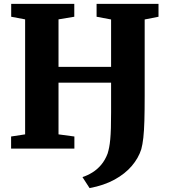

<svg xmlns="http://www.w3.org/2000/svg" viewBox="-20 -763 876 986"><path d="M440 203 403.5 146.5Q429.5 138 454.2 122.8Q479 107.5 499.2 83.8Q519.5 60 532.5 26Q537 11.5 540.5 -6Q544 -23.5 546.2 -47.5Q548.5 -71.5 549.5 -105.5Q550.5 -139.5 550.5 -185.5V-338.5H280.5V-73L362 -62V0H37V-62L109 -73V-663.5L37.5 -677V-743H361.5V-677L280.5 -663.5V-419.5H550.5V-663L476 -677V-743H794V-677L723 -663V-272Q723 -196 721.5 -143.2Q720 -90.5 716 -55.2Q712 -20 705.5 3.5Q691 49 656.8 89.2Q622.5 129.5 568.5 159.2Q514.5 189 440 203Z"/></svg>

Font: Merriweather 28pt Black
Style: Regular
Weight: 900
Version: Version 2.100